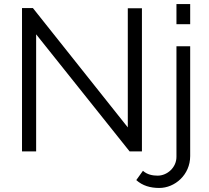

<svg xmlns="http://www.w3.org/2000/svg" viewBox="-20 -750 1037 951"><path d="M769 181C846 181 922 116 922 23V-521H854V27C854 80 808 120 761 120C736 120 709 115 688 96L655 142C686 170 725 181 769 181ZM922 -630V-730H854V-630ZM622 0H683V-709H613V-119L143 -710H89V0H159V-580Z"/></svg>

Font: Raleway Reg
Style: Regular
Weight: 400
Designer: Matt McInerney, Pablo Impallari, Rodrigo Fuenzalida
Foundry: Matt McInerney, Pablo Impallari, Rodrigo Fuenzalida
Version: Version 3.00 July 28, 2015